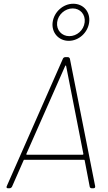

<svg xmlns="http://www.w3.org/2000/svg" viewBox="-20 -1005 578 1025"><path d="M347 -787C401 -787 449 -831 456 -886C463 -941 426 -985 371 -985C317 -985 268 -941 261 -886C254 -831 293 -787 347 -787ZM368 -960C408 -960 437 -928 432 -886C427 -843 390 -812 350 -812C310 -812 280 -844 285 -886C290 -928 328 -960 368 -960ZM469 0H479C486 0 489 -4 488 -11L353 -692C351 -697 347 -700 342 -700H328C324 -700 318 -697 316 -692L16 -11C13 -4 16 0 22 0H31C36 0 41 -3 44 -8L106 -149C107 -152 108 -152 110 -152H428C430 -152 431 -152 432 -149L459 -8C460 -3 465 0 469 0ZM121 -184 328 -653C329 -656 333 -656 333 -653L425 -184C426 -182 424 -179 421 -179H124C121 -179 119 -182 121 -184Z"/></svg>

Font: Barlow Thin
Style: Italic
Weight: 250
Italic angle: -7°
Designer: Jeremy Tribby
Foundry: Tribby Type
Version: Version 1.422;hotconv 1.0.109;makeotfexe 2.5.65596